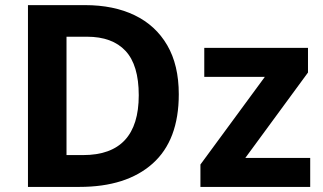

<svg xmlns="http://www.w3.org/2000/svg" viewBox="-20 -734 1268 754"><path d="M682.1 -363.8Q682.1 -183.1 579.3 -91.6Q476.6 0 292 0H89.8V-713.9H314Q426.3 -713.9 508.8 -674.1Q591.3 -634.3 636.7 -556.4Q682.1 -478.5 682.1 -363.8ZM524.9 -359.9Q524.9 -478.5 472.9 -534.2Q420.9 -589.8 321.8 -589.8H241.2V-125H306.2Q524.9 -125 524.9 -359.9ZM1198.2 0H767.1V-87.9L1020 -432.1H782.2V-545.9H1189.5V-449.2L943.4 -113.8H1198.2Z"/></svg>

Font: Open Sans
Style: Bold
Weight: 700
Designer: Monotype Design Team
Foundry: Monotype Imaging Inc.
Version: Version 3.000; ttfautohint (v1.8.4)